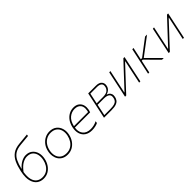

<svg xmlns="http://www.w3.org/2000/svg" viewBox="276 -2036 3340 3340"><g transform="rotate(-45 1946.0 -366.0)"><path d="M287.5 9Q216.5 9 163.2 -30.5Q110 -70 89.5 -153Q80.5 -188.5 80.5 -232.5Q80.5 -291.5 96.5 -366Q119 -472.5 155 -548.8Q191 -625 253.2 -669Q315.5 -713 417 -722.5Q429 -723.5 454 -726Q479 -728.5 510 -731.5Q541 -734.5 571 -737.5Q600.5 -740.5 622 -742.5L618 -710.5Q596.5 -708.5 567 -705.8Q537.5 -703 507.5 -700Q477.5 -697 454 -695Q430 -692.5 419.5 -691.5Q330 -683.5 275.8 -648.2Q221.5 -613 189.2 -548.5Q157 -484 134 -388H139Q191.5 -448 247.2 -476Q303 -504 353 -504Q425.5 -504 473.5 -466Q521.5 -428 540 -363.8Q558.5 -299.5 541.5 -221Q528 -158 494 -105.8Q460 -53.5 407.8 -22.2Q355.5 9 287.5 9ZM351.5 -472Q301.5 -472 244 -440.8Q186.5 -409.5 120 -323Q112 -272.5 112 -231Q112 -186 121.5 -151.5Q139.5 -85 183.8 -54Q228 -23 289.5 -23Q351 -23 396.2 -51Q441.5 -79 470.2 -125.5Q499 -172 510.5 -227.5Q518 -261.5 518 -293.5Q518 -320.5 512.5 -346.5Q500.5 -402 461 -437Q421.5 -472 351.5 -472Z M881 9Q819.5 9 775.5 -14.2Q731.5 -37.5 705.8 -77.5Q680 -117.5 672.5 -168Q669.5 -188.5 669.5 -209.5Q669.5 -240.5 676 -273Q691 -346.5 730.2 -398.2Q769.5 -450 823 -477Q876.5 -504 935 -504Q1015 -504 1066 -464.5Q1117 -425 1136 -361Q1146.5 -326 1146.5 -288Q1146.5 -256 1139 -222Q1124.5 -154 1088 -102Q1051.5 -50 998.5 -20.5Q945.5 9 881 9ZM883 -23Q944 -23 990.2 -50.5Q1036.5 -78 1066.2 -124.5Q1096 -171 1108 -228Q1115 -261 1115 -291Q1115 -323 1107 -351.5Q1091.5 -406.5 1048 -439.2Q1004.5 -472 935 -472Q874.5 -472 827.5 -445.2Q780.5 -418.5 749.8 -372Q719 -325.5 707 -267Q700.5 -236 700.5 -207Q700.5 -175.5 708 -147Q722 -91 765.5 -57Q809 -23 883 -23Z M1477.5 9Q1399 9 1346.8 -26.5Q1294.5 -62 1274.5 -125Q1264 -158 1264 -197Q1264 -231.5 1272.5 -271Q1287.5 -342 1324 -394Q1360.5 -446 1412.5 -474.5Q1464.5 -503 1525.5 -503Q1590.5 -503 1630.5 -473.2Q1670.5 -443.5 1685 -394.5Q1692.5 -367.5 1692.5 -338Q1692.5 -314 1687.5 -288Q1685.5 -277 1681 -262.2Q1676.5 -247.5 1672.5 -237H1298Q1294.5 -214.5 1294.5 -194Q1294.5 -127 1331 -82Q1378.5 -23 1477.5 -23Q1518 -23 1558.2 -32.8Q1598.5 -42.5 1630.5 -61L1625.5 -23Q1608.5 -12 1566 -1.5Q1523.5 9 1477.5 9ZM1523.5 -471Q1448.5 -471 1388 -421.5Q1327.5 -372 1303.5 -266H1650.5Q1655 -279.5 1657.5 -293Q1662.5 -318.5 1662.5 -341Q1662.5 -389.5 1638.5 -422.5Q1602.5 -471 1523.5 -471Z M1777 0Q1789 -56.5 1800.5 -109Q1811.5 -161 1824 -221L1834.5 -270.5Q1847.5 -332 1858.8 -385Q1870 -438 1882 -494H2072Q2151.5 -494 2183.5 -454Q2206.5 -425 2206.5 -388Q2206.5 -374 2203 -359Q2194 -318 2165.5 -291Q2137 -264 2098 -254.5L2097 -249.5Q2118 -246 2137.5 -230.8Q2157 -215.5 2167 -188Q2172 -173 2172 -155Q2172 -138.5 2168 -119.5Q2161 -86.5 2141.8 -59.2Q2122.5 -32 2079.8 -16Q2037 0 1959 0ZM1906 -465Q1895.5 -416.5 1886 -370.5Q1876.5 -325.5 1865.5 -274L1864 -267H2015Q2095 -267 2129.5 -294.5Q2164 -322 2172.5 -363Q2176 -378 2176 -391Q2176 -423 2155.5 -440.5Q2126.5 -465 2070 -465ZM1813.5 -29H1959Q2022 -29 2058.5 -39.5Q2095 -50 2112.8 -71.2Q2130.5 -92.5 2137.5 -125Q2141 -141.5 2141 -155.5Q2141 -191.5 2117.5 -211Q2084.5 -238 2013 -238H1858L1854.5 -222.5Q1843.5 -169.5 1834 -124Q1824 -78.5 1813.5 -29Z M2294.5 0Q2306.5 -56.5 2318 -109Q2329 -161 2341.5 -221L2352 -270.5Q2365 -332 2376.2 -385Q2387.5 -438 2399.5 -494L2430 -496Q2418 -439.5 2406.5 -386Q2395 -332 2382 -270.5L2337.5 -61.5H2342.5L2522 -253.5Q2577 -312.5 2634 -373.5Q2691 -434 2747 -494H2776Q2764 -438 2752.8 -385Q2741.5 -332 2728.5 -270.5L2718 -221Q2705.5 -161 2694.5 -109Q2683 -56.5 2671 0H2641Q2653 -56.5 2664.5 -109Q2675.5 -161 2688 -221L2733 -433H2728L2551.5 -244Q2495.5 -184.5 2438 -122.8Q2380.5 -61 2323.5 0Z M2861 0Q2873 -56.5 2884.5 -108.5Q2895.5 -160.5 2908.5 -221L2919 -270.5Q2932 -331.5 2943.5 -385Q2955 -438 2967 -494L2998 -496Q2986 -440 2974.5 -386Q2962.5 -332 2949.5 -271L2948.5 -266H2980L3085.5 -346Q3134.5 -383 3183.5 -420.5Q3232.5 -457.5 3281 -494H3330Q3273.5 -451.5 3216.8 -408.8Q3160 -366 3103 -323L3001 -246L3247 0H3203.5Q3167 -37 3131 -73.5Q3095 -110 3058 -147L2968 -238H2942.5L2938.5 -220.5Q2925.5 -160 2914.2 -108.2Q2903 -56.5 2891 0Z M3368 0Q3380 -56.5 3391.5 -109Q3402.5 -161 3415 -221L3425.5 -270.5Q3438.5 -332 3449.8 -385Q3461 -438 3473 -494L3503.5 -496Q3491.5 -439.5 3480 -386Q3468.5 -332 3455.5 -270.5L3411 -61.5H3416L3595.5 -253.5Q3650.5 -312.5 3707.5 -373.5Q3764.5 -434 3820.5 -494H3849.5Q3837.5 -438 3826.2 -385Q3815 -332 3802 -270.5L3791.5 -221Q3779 -161 3768 -109Q3756.5 -56.5 3744.5 0H3714.5Q3726.5 -56.5 3738 -109Q3749 -161 3761.5 -221L3806.5 -433H3801.5L3625 -244Q3569 -184.5 3511.5 -122.8Q3454 -61 3397 0Z"/></g></svg>

Font: Heraclito Thin
Style: Italic
Weight: 100
Italic angle: -12°
Designer: Kostas Bartsokas (font) & Cristiano Sobral (main changes)
Foundry: Kostas Bartsokas (font) & Cristiano Sobral (main changes)
Version: Version 1.00;July 8, 2020;FontCreator 13.0.0.2655 64-bit